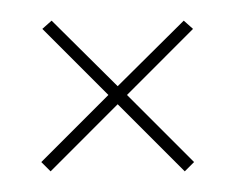

<svg xmlns="http://www.w3.org/2000/svg" viewBox="-20 -330 238 186"><path d="M159 -164 94 -229 29 -164 20 -173 85 -238 21 -302 30 -310 94 -246.5 158 -310 167 -302 103 -238 168 -173Z"/></svg>

Font: Anybody UltraExpanded Thin
Style: Regular
Weight: 100
Width: 9
Designer: Tyler Finck
Foundry: Etcetera Type Company
Version: Version 1.010; ttfautohint (v1.8.3) -l 8 -r 50 -G 200 -x 14 